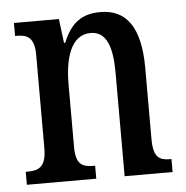

<svg xmlns="http://www.w3.org/2000/svg" viewBox="-45 -590 613 634"><g transform="rotate(-5 262.0 -273.5)"><path d="M19 0H249V-43H244C209 -43 185 -51 185 -110V-319C185 -402 206 -481 272 -481C325 -481 343 -428 343 -343V0H502V-43H498C463 -43 442 -52 442 -115V-350C442 -487 395 -547 310 -547C250 -547 212 -521 186 -456H182L172 -536H23V-493H27C62 -493 87 -484 87 -425V-115C87 -52 61 -43 25 -43H19Z"/></g></svg>

Font: Noto Serif Ethiopic ExtraCondensed Medium
Style: Regular
Weight: 500
Width: 2
Designer: Monotype Design Team
Foundry: Monotype Imaging Inc.
Version: Version 2.102